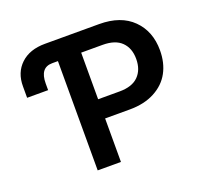

<svg xmlns="http://www.w3.org/2000/svg" viewBox="-125 -873 1081 1019"><g transform="rotate(-20 415.5 -363.5)"><path d="M158.2 -490.2H39.6V-554.2Q39.1 -632.3 89.4 -679.7Q139.6 -727.1 226.6 -727.1H532.2Q654.3 -727.1 721.4 -660.4Q788.6 -593.8 788.6 -486.3Q788.6 -415.5 759.5 -361.8Q730.5 -308.1 671.6 -276.9Q612.8 -245.6 530.8 -245.6H391.1V0H259.8V-617.2H227.5Q158.2 -617.2 158.2 -527.8ZM391.1 -354H512.7Q583.5 -354 618.9 -389.6Q654.3 -425.3 654.3 -486.3Q654.3 -546.9 618.9 -582Q583.5 -617.2 512.2 -617.2H391.1Z"/></g></svg>

Font: Interop SemBd
Style: Regular
Weight: 600
Designer: Rasmus Andersson, Google, Jang Haemin
Foundry: jhaemin
Version: Version 1.007